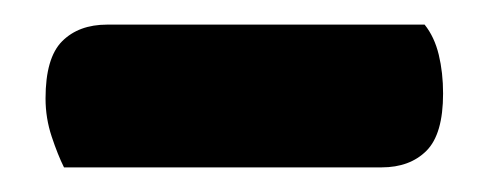

<svg xmlns="http://www.w3.org/2000/svg" viewBox="-20 -701 397 156"><path d="M32 -565Q27 -575 22 -590Q17 -605 17 -621Q17 -654 30.5 -667.5Q44 -681 67 -681H325Q333 -671 336.5 -656.5Q340 -642 340 -625Q340 -592 326.5 -578.5Q313 -565 290 -565Z"/></svg>

Font: Baloo 2
Style: Bold
Weight: 700
Designer: Sarang Kulkarni and Ek Type
Foundry: Ek Type
Version: Version 1.640;hotconv 1.0.111;makeotfexe 2.5.65597; ttfautoh